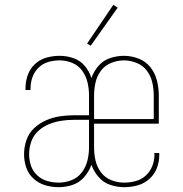

<svg xmlns="http://www.w3.org/2000/svg" viewBox="-20 -770 760 798"><path d="M224 8Q253 8 281.5 -1.5Q310 -11 330 -34Q350 -57 360 -85Q370 -57 390 -34Q410 -11 438.5 -1.5Q467 8 496 8Q524 8 551.5 0.5Q579 -7 600.5 -26Q622 -45 632 -71.5Q642 -98 642 -126Q642 -130 642 -134H621Q622 -130 622 -127Q622 -103 613 -80Q604 -57 586 -40.5Q568 -24 544.5 -17.5Q521 -11 496 -11Q469 -11 443 -21Q417 -31 400 -53.5Q383 -76 377 -103Q371 -130 371 -158V-256H640V-373Q640 -404 632.5 -434.5Q625 -465 605.5 -490Q586 -515 556 -526.5Q526 -538 495 -538Q466 -538 437.5 -528.5Q409 -519 389.5 -496.5Q370 -474 360 -446Q351 -474 332 -496.5Q313 -519 285 -528.5Q257 -538 228 -538Q200 -538 173 -530.5Q146 -523 125.5 -504Q105 -485 95.5 -458.5Q86 -432 86 -404Q86 -400 86 -396H107Q107 -400 107 -403Q107 -427 115 -449.5Q123 -472 140.5 -489Q158 -506 181 -512.5Q204 -519 228 -519Q255 -519 280.5 -508.5Q306 -498 322 -475.5Q338 -453 344 -426.5Q350 -400 350 -373V-291H288Q258 -291 228.5 -286.5Q199 -282 171.5 -270Q144 -258 122 -237.5Q100 -217 90 -188Q80 -159 80 -129Q80 -101 89 -74Q98 -47 119.5 -27.5Q141 -8 168 0Q195 8 224 8ZM371 -275V-373Q371 -400 377 -427Q383 -454 399.5 -476Q416 -498 442 -508.5Q468 -519 495 -519Q522 -519 548 -508.5Q574 -498 590.5 -476Q607 -454 613 -427Q619 -400 619 -373V-275ZM224 -11Q199 -11 175.5 -18Q152 -25 134 -42Q116 -59 108.5 -82Q101 -105 101 -129Q101 -156 110 -181.5Q119 -207 139 -225.5Q159 -244 184 -254Q209 -264 235 -268Q261 -272 288 -272H350V-158Q350 -130 343.5 -103Q337 -76 320 -53.5Q303 -31 277 -21Q251 -11 224 -11ZM357 -580 469 -738 451 -750 342 -589Z"/></svg>

Font: Iosevka Sparkle Thin
Style: Regular
Weight: 100
Designer: Belleve Invis
Foundry: Belleve Invis
Version: Version 4.5.0; ttfautohint (v1.8.3)